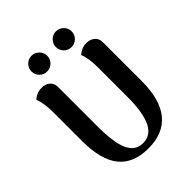

<svg xmlns="http://www.w3.org/2000/svg" viewBox="-250 -1026 1173 1173"><g transform="rotate(-45 336.5 -439.0)"><path d="M599 -307Q599 -147 533 -66.5Q467 14 337 14Q209 14 145.5 -64Q82 -142 82 -307V-555Q82 -631 63 -681Q74 -692 93.5 -701Q113 -710 138 -710Q170 -710 191 -692Q212 -674 212 -643V-300Q212 -159 242 -95.5Q272 -32 337 -32Q405 -32 437 -99Q469 -166 469 -300V-555Q469 -631 450 -681Q462 -692 481 -701Q500 -710 524 -710Q556 -710 577.5 -692Q599 -674 599 -643ZM164 -824Q164 -852 184 -872Q204 -892 232 -892Q260 -892 280 -872Q300 -852 300 -824Q300 -796 280 -776Q260 -756 232 -756Q203 -756 183.5 -776Q164 -796 164 -824ZM375 -824Q375 -852 395 -872Q415 -892 443 -892Q471 -892 491 -872Q511 -852 511 -824Q511 -796 491 -776Q471 -756 443 -756Q414 -756 394.5 -776Q375 -796 375 -824Z"/></g></svg>

Font: Arima Madurai Black
Style: Regular
Weight: 900
Designer: Joana Correia and Natanael Gama
Foundry: NDISCOVER
Version: Version 1.020